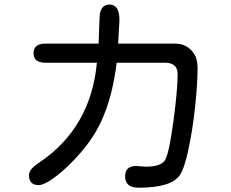

<svg xmlns="http://www.w3.org/2000/svg" viewBox="-20 -791 1040 864"><path d="M472.7 -770.5Q517.6 -770.5 517.6 -701.2L511.7 -594.7H768.6Q811.5 -594.7 840.3 -565.4Q869.1 -536.1 869.1 -485.4Q869.1 -414.1 857.9 -310.1Q846.7 -206.1 828.1 -119.1Q809.6 -32.2 789.1 -2.9Q751 53.7 603.5 53.7Q543 53.7 543 2Q543 -43.9 592.8 -43.9L637.7 -41Q706.1 -41 723.6 -72.3Q741.2 -103.5 760.3 -244.6Q779.3 -385.7 779.3 -458Q779.3 -508.8 721.7 -508.8H504.9Q486.3 -353.5 434.6 -243.2Q402.3 -173.8 346.2 -107.9Q290 -42 235.4 0Q180.7 42 154.3 42Q110.4 42 110.4 -2.9Q110.4 -30.3 158.2 -60.5Q388.7 -216.8 416 -508.8H184.6Q130.9 -508.8 130.9 -551.8Q130.9 -594.7 184.6 -594.7H423.8L427.7 -704.1Q427.7 -770.5 472.7 -770.5Z"/></svg>

Font: FakePearl
Style: Regular
Weight: 400
Version: Version 1.2